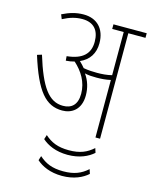

<svg xmlns="http://www.w3.org/2000/svg" viewBox="-129 -715 828 1048"><g transform="rotate(15 285.0 -191.0)"><path d="M337 -208C337 -250 325 -290 301 -323C321 -318 345 -317 368 -317C393 -317 422 -319 447 -325V0H473V-596H570V-622H382V-596H447V-352C420 -345 390 -343 363 -343C341 -343 314 -344 287 -349C278 -360 268 -371 257 -381C308 -403 335 -445 335 -502C335 -584 287 -632 212 -632C169 -632 133 -621 92 -601L102 -576C140 -596 174 -606 211 -606C276 -606 308 -568 308 -503C308 -437 270 -397 180 -388L182 -363C200 -364 216 -367 230 -371C276 -330 310 -276 310 -210C310 -146 277 -121 230 -121C150 -121 100 -191 48 -361L22 -353C82 -161 140 -95 233 -95C286 -95 337 -127 337 -208ZM324 131C391 131 439 108 469 81L461 56C425 88 387 105 324 105C261 105 223 88 187 56L179 81C209 108 257 131 324 131ZM324 250C391 250 439 227 469 200L461 175C425 207 387 224 324 224C261 224 223 207 187 175L179 200C209 227 257 250 324 250Z"/></g></svg>

Font: Noto Sans Condensed Thin
Style: Italic
Weight: 100
Width: 3
Italic angle: -12°
Designer: Monotype Design Team
Foundry: Monotype Imaging Inc.
Version: Version 2.013